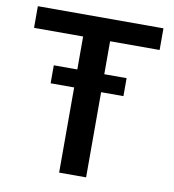

<svg xmlns="http://www.w3.org/2000/svg" viewBox="-80 -782 770 852"><g transform="rotate(10 304.5 -355.5)"><path d="M364.7 -464.8V-613.3H587.9V-710.9H22V-613.3H243.2V-464.8H137.2V-383.8H243.2V0H364.7V-383.8H465.3V-464.8Z"/></g></svg>

Font: Vazirmatn Medium
Style: Regular
Weight: 500
Designer: Saber Rastikerdar
Foundry: Saber Rastikerdar
Version: Version 33.003